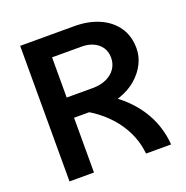

<svg xmlns="http://www.w3.org/2000/svg" viewBox="-125 -814 901 929"><g transform="rotate(-20 325.0 -349.0)"><path d="M167 -282V-386H338Q377 -386 407 -399.5Q437 -413 454 -437.5Q471 -462 471 -494Q471 -525 456 -547Q441 -569 415 -581Q389 -593 356 -593H167V-698H356Q427 -698 482.5 -674Q538 -650 570 -604.5Q602 -559 602 -494Q602 -454 583 -416Q564 -378 529 -347.5Q494 -317 444 -299.5Q394 -282 331 -282ZM77 0V-698H203V0ZM471 0Q467 -46 449 -91.5Q431 -137 398.5 -179Q366 -221 319 -256.5Q272 -292 209 -318L349 -348Q412 -316 458 -276Q504 -236 534.5 -190.5Q565 -145 581 -96.5Q597 -48 600 0Z"/></g></svg>

Font: Azeret Mono Medium
Style: Regular
Weight: 500
Designer: Martin Vácha
Foundry: Displaay
Version: Version 1.002